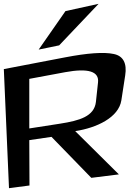

<svg xmlns="http://www.w3.org/2000/svg" viewBox="-75 -949 707 1003"><path d="M559 -425 579 -555C589 -618 569 -657 519 -667C468 -678 382 -672 263 -649L-55 -588L-28 34L79 20L78 -217L194 -234L402 -20L546 -38L318 -264C430 -281 545 -335 559 -425ZM239 -303 78 -278V-537L266 -572C386 -594 444 -576 437 -518L426 -416C417 -341 341 -319 239 -303ZM440 -929 267 -891 127 -690 234 -712Z"/></svg>

Font: Gamestation Warped
Style: Regular
Weight: 400
Designer: Jonas Hecksher
Foundry: Jonas Hecksher, Playtypeª, e-types AS
Version: Version 1.003